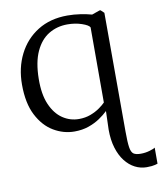

<svg xmlns="http://www.w3.org/2000/svg" viewBox="-90 -642 817 966"><g transform="rotate(-10 319.0 -159.5)"><path d="M581.5 251Q550 251 521.8 236.5Q493.5 222 471.8 194Q450 166 437.5 125.2Q425 84.5 425 32L428 -63Q410 -45.5 384.8 -28.5Q359.5 -11.5 327 -0.2Q294.5 11 255 11Q199 11 148.8 -18.8Q98.5 -48.5 66.8 -110Q35 -171.5 35 -267Q35 -352.5 69.5 -421.2Q104 -490 168 -530Q232 -570 320 -570Q354 -570 386.2 -565Q418.5 -560 444 -553L484 -567H489L506 -551L507 56Q507 110 511 136.2Q515 162.5 527 170.8Q539 179 563.5 179Q587.5 179 609.2 172.5Q631 166 637.5 161V243Q631.5 245 624.2 246.8Q617 248.5 606.8 249.8Q596.5 251 581.5 251ZM288 -47Q320.5 -47 347.5 -57.2Q374.5 -67.5 394.2 -81.5Q414 -95.5 425 -107V-491Q419 -503 385.5 -514.5Q352 -526 312 -526Q259 -526 216.5 -500.2Q174 -474.5 149 -420.2Q124 -366 123 -281Q122 -201.5 144.5 -149.8Q167 -98 204.8 -72.5Q242.5 -47 288 -47Z"/></g></svg>

Font: Merriweather Light
Style: Regular
Weight: 300
Designer: Eben Sorkin
Foundry: Eben Sorkin
Version: Version 2.100